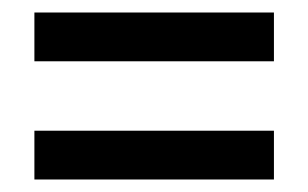

<svg xmlns="http://www.w3.org/2000/svg" viewBox="-20 -447 493 307"><path d="M418 -238V-160H35V-238ZM418 -427V-349H35V-427Z"/></svg>

Font: Mukta Vaani SemiBold
Style: Regular
Weight: 600
Designer: Noopur Datye, Girish Dalvi, Yashodeep Gholap, Pallavi Karambelkar
Foundry: Ek Type
Version: Version 2.538;PS 1.000;hotconv 16.6.51;makeotf.lib2.5.65220;